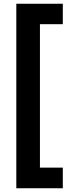

<svg xmlns="http://www.w3.org/2000/svg" viewBox="-20 -831 409 1024"><path d="M67 173V-811H315V-702H193V63H315V173Z"/></svg>

Font: DM Sans 24pt
Style: Bold
Weight: 700
Designer: Colophon Foundry, Jonny Pinhorn
Foundry: Colophon Foundry
Version: Version 4.004;gftools[0.9.30]